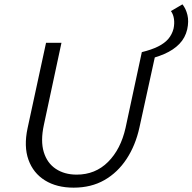

<svg xmlns="http://www.w3.org/2000/svg" viewBox="-20 -855 886 884"><path d="M319 9Q241 9 187 -24.5Q133 -58 111 -119.5Q89 -181 107 -265L192 -658H263L182 -280Q166 -206 181.5 -155Q197 -104 237 -77.5Q277 -51 333 -51Q419 -51 477.5 -109.5Q536 -168 558 -266L633 -615H698L622 -268Q604 -186 563 -123.5Q522 -61 461 -26Q400 9 319 9ZM638 -577 633 -615Q678 -626 708 -641Q738 -656 755 -676Q772 -696 779 -723Q784 -746 781 -767.5Q778 -789 767 -804L820 -835Q836 -815 843 -786Q850 -757 842 -720Q833 -681 806 -653Q779 -625 736.5 -606.5Q694 -588 638 -577Z"/></svg>

Font: Ysabeau Infant
Style: Italic
Weight: 400
Italic angle: -12°
Designer: Christian Thalmann (Catharsis Fonts)
Version: Version 2.001;gftools[0.9.30]; featfreeze: ss01,ss02,lnum